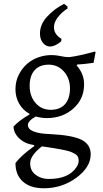

<svg xmlns="http://www.w3.org/2000/svg" viewBox="-20 -756 544 1018"><path d="M140.1 108.9Q139.6 148.9 168.9 170.9Q198.2 192.9 238.3 192.9Q343.8 192.9 384.8 131.3Q397 114.3 397 96.7Q397 79.1 389.2 69.3Q381.3 59.6 353.5 48.3Q325.7 37.6 202.1 20Q140.1 68.8 140.1 108.9ZM351.1 -286.6Q351.1 -340.8 318.8 -377Q286.6 -413.1 238.3 -413.1Q189.9 -413.1 163.6 -383.8Q137.2 -354.5 137.2 -299.8Q137.7 -245.1 168.9 -209.5Q200.2 -173.8 249 -173.8Q297.9 -173.8 324.2 -203.1Q350.6 -232.4 351.1 -286.6ZM51.8 -85Q81.1 -117.2 136.2 -148.9V-152.8Q101.1 -171.9 81.5 -206.5Q62 -241.2 62 -281.7Q62 -322.3 77.1 -354.5Q108.4 -419.9 170.4 -446.8Q232.4 -473.6 301.3 -458.5Q325.7 -453.1 346.2 -453.1Q392.6 -458 483.9 -482.9L486.8 -479L476.1 -422.9Q462.9 -421.9 444.3 -418.9Q425.8 -416 390.1 -414.1L386.2 -409.2Q426.3 -364.3 425.8 -308.1Q425.8 -231.4 369.1 -180.7Q312.5 -129.9 228 -129.9Q200.2 -129.9 169.9 -138.2Q127.9 -115.2 127.9 -93.3Q127.9 -48.8 248 -44.9Q364.3 -39.1 412.6 -14.6Q460.9 9.8 460.9 62Q460.9 130.4 384.8 186.5Q308.6 242.2 212.9 242.2Q141.1 242.2 101.6 207Q62 171.9 62 108.9Q89.4 70.3 161.1 19V13.2Q114.7 7.3 84 -20.5Q52.7 -48.8 51.8 -85ZM266.1 -611.8Q266.1 -573.7 306.2 -549.8L304.2 -536.1Q242.2 -486.3 207.5 -528.8Q191.9 -547.9 191.9 -578.1Q191.9 -627.4 230.5 -668.5Q269 -710 319.8 -735.8L337.9 -721.2V-710.9Q308.1 -691.9 287.1 -665Q266.1 -638.2 266.1 -611.8Z"/></svg>

Font: Alegreya-Regular
Style: Regular
Weight: 400
Designer: Juan Pablo del Peral
Foundry: Juan Pablo del Peral
Version: Version 1.003